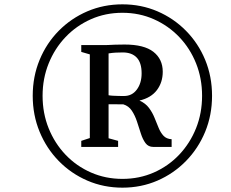

<svg xmlns="http://www.w3.org/2000/svg" viewBox="-20 -928 1068 886"><path d="M131 -486Q131 -575 162.8 -651.8Q194.5 -728.5 251.2 -786Q308 -843.5 383.2 -875.8Q458.5 -908 545 -908Q631.5 -908 706.5 -875.8Q781.5 -843.5 838.2 -786Q895 -728.5 926.8 -651.8Q958.5 -575 958.5 -486Q958.5 -397 926.8 -320Q895 -243 838.2 -185Q781.5 -127 706.5 -94.5Q631.5 -62 545 -62Q458.5 -62 383.2 -94.5Q308 -127 251.2 -185Q194.5 -243 162.8 -320Q131 -397 131 -486ZM176.5 -486Q176.5 -405.5 204.5 -336Q232.5 -266.5 282.5 -214Q332.5 -161.5 399.8 -132Q467 -102.5 545 -102.5Q623 -102.5 690 -132Q757 -161.5 807 -214.2Q857 -267 884.8 -336.5Q912.5 -406 912.5 -486Q912.5 -566 884.8 -635.5Q857 -705 807 -757.2Q757 -809.5 690 -839.2Q623 -869 545 -869Q466.5 -869 399.5 -839.2Q332.5 -809.5 282.5 -757Q232.5 -704.5 204.5 -635Q176.5 -565.5 176.5 -486ZM394.5 -291V-677L355 -688.5V-720H436Q459 -719.5 476 -720.2Q493 -721 511 -721.8Q529 -722.5 555 -722.5Q645 -722.5 688 -688.8Q731 -655 731 -597Q731 -548 704 -512.2Q677 -476.5 623.5 -464Q651.5 -451.5 667.5 -430Q683.5 -408.5 693.2 -384.2Q703 -360 712 -338Q721 -316 734.5 -301.5Q748 -287 772 -285.5V-250H687.5Q664.5 -250 651.5 -267.5Q638.5 -285 630 -311.8Q621.5 -338.5 612.2 -366.8Q603 -395 588.5 -417Q574 -439 549 -446.5L481 -447V-290L525 -278V-250H355V-278ZM481 -488.5Q488 -487 501.5 -486.2Q515 -485.5 529.2 -485.2Q543.5 -485 552.5 -485Q589.5 -485 611.5 -514.8Q633.5 -544.5 633.5 -589.5Q633.5 -638.5 611 -662.2Q588.5 -686 546.5 -686Q530 -686 514.5 -685.2Q499 -684.5 481 -681.5Z"/></svg>

Font: Merriweather 96pt Medium
Style: Italic
Weight: 500
Italic angle: -7.8°
Version: Version 2.101